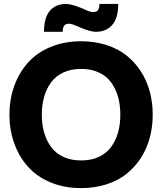

<svg xmlns="http://www.w3.org/2000/svg" viewBox="-20 -941 822 973"><path d="M391.1 12.2Q305.2 12.2 235.4 -17.1Q165.5 -46.4 120.6 -97.4Q75.7 -148.4 51.8 -215.6Q27.8 -282.7 27.8 -359.9Q27.8 -437 51.8 -504.2Q75.7 -571.3 120.6 -622.3Q165.5 -673.3 235.4 -702.6Q305.2 -731.9 391.1 -731.9Q460.4 -731.9 519.5 -712.9Q578.6 -693.8 621.3 -659.7Q664.1 -625.5 694.1 -578.9Q724.1 -532.2 739 -476.8Q753.9 -421.4 753.9 -359.9Q753.9 -298.3 739 -242.9Q724.1 -187.5 694.1 -140.9Q664.1 -94.2 621.3 -60.1Q578.6 -25.9 519.5 -6.8Q460.4 12.2 391.1 12.2ZM203.4 -449.5Q191.9 -408.7 191.9 -359.9Q191.9 -311 203.4 -270.3Q214.8 -229.5 238.3 -197Q261.7 -164.6 300.8 -146.2Q339.8 -127.9 391.1 -127.9Q442.4 -127.9 481.4 -146.2Q520.5 -164.6 543.7 -197Q566.9 -229.5 578.4 -270.3Q589.8 -311 589.8 -359.9Q589.8 -408.7 578.4 -449.5Q566.9 -490.2 543.7 -522.7Q520.5 -555.2 481.4 -573.5Q442.4 -591.8 391.1 -591.8Q339.8 -591.8 300.8 -573.5Q261.7 -555.2 238.3 -522.7Q214.8 -490.2 203.4 -449.5ZM203.1 -779.8Q203.1 -852.1 232.9 -886.5Q262.7 -920.9 314.9 -920.9Q340.8 -920.9 391.1 -900.9Q393.6 -899.9 408.7 -893.1Q423.8 -886.2 433.8 -883.1Q443.8 -879.9 452.1 -879.9Q468.8 -879.9 476.3 -889.2Q483.9 -898.4 483.9 -920.9H579.1Q579.1 -849.1 548.6 -814.5Q518.1 -779.8 465.8 -779.8Q439 -779.8 391.1 -799.8Q390.1 -800.3 373.8 -807.4Q357.4 -814.5 347.4 -817.6Q337.4 -820.8 329.1 -820.8Q313 -820.8 305.4 -811.3Q297.9 -801.8 297.9 -779.8Z"/></svg>

Font: Aspekta 400
Style: Bold
Weight: 700
Designer: Ivo Dolenc
Version: Version 2.000